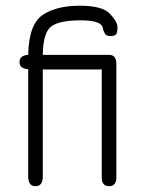

<svg xmlns="http://www.w3.org/2000/svg" viewBox="-20 -641 497 668"><path d="M337.9 -543Q334 -570.3 260.7 -570.3Q187.5 -570.3 158.7 -549.3Q129.9 -528.3 128.9 -450.2H359.4Q384.8 -450.2 384.8 -418.9V-23.4Q384.8 6.8 359.4 6.8Q334 6.8 334 -23.4V-399.4H128.9V-27.3Q128.9 6.8 103.5 6.8Q78.1 6.8 78.1 -27.3V-400.4Q47.9 -402.3 47.9 -425.3Q47.9 -448.2 78.1 -450.2Q80.1 -560.5 132.8 -591.8Q179.7 -621.1 257.8 -621.1Q335.9 -621.1 362.3 -593.3Q388.7 -565.4 388.7 -546.4Q388.7 -527.3 383.8 -521.5Q378.9 -515.6 364.3 -515.6Q349.6 -515.6 344.7 -524.4Q339.8 -533.2 337.9 -543Z"/></svg>

Font: Jura
Style: Book
Weight: 400
Version: Version 2.5